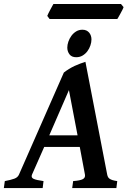

<svg xmlns="http://www.w3.org/2000/svg" viewBox="-44 -958 650 978"><path d="M181.2 -209.5 119.1 -68.8Q112.8 -53.7 127 -47.1Q141.1 -40.5 177.7 -35.6L173.3 0H-24.4L-19.5 -35.6Q11.7 -41.5 29.1 -47.9Q46.4 -54.2 52.7 -68.8L281.2 -588.4Q293.5 -598.1 307.4 -606.7Q321.3 -615.2 335.9 -622.1Q350.6 -628.9 364.7 -634Q378.9 -639.2 391.1 -643.1L502 -68.8Q503.4 -62 506.1 -56.6Q508.8 -51.3 514.4 -47.4Q520 -43.5 529.3 -40.5Q538.6 -37.6 553.2 -35.6L548.8 0H323.7L328.6 -35.6Q363.8 -38.1 377.7 -45.4Q391.6 -52.7 388.7 -68.8L362.3 -209.5ZM351.1 -268.6 307.1 -499 207 -268.6ZM421.9 -757.3Q421.9 -742.7 416.5 -726.6Q411.1 -710.4 401.1 -697Q391.1 -683.6 376.7 -675Q362.3 -666.5 344.2 -666.5Q320.8 -666.5 309.8 -681.4Q298.8 -696.3 298.8 -715.3Q298.8 -730 304.2 -745.8Q309.6 -761.7 319.6 -775.4Q329.6 -789.1 343.8 -797.9Q357.9 -806.6 376 -806.6Q387.7 -806.6 396.2 -802.5Q404.8 -798.3 410.4 -791.5Q416 -784.7 418.9 -775.9Q421.9 -767.1 421.9 -757.3ZM585.4 -921.9Q584 -916.5 579.6 -908Q575.2 -899.4 570.3 -890.4Q565.4 -881.3 560.8 -873.3Q556.2 -865.2 553.7 -861.3H208.5L196.8 -877Q198.7 -881.8 202.6 -890.1Q206.5 -898.4 211.4 -907.2Q216.3 -916 220.7 -924.3Q225.1 -932.6 228 -937.5H572.3Z"/></svg>

Font: Gentium Basic
Style: Bold Italic
Weight: 700
Italic angle: -8°
Designer: J. Victor Gaultney and Annie Olsen
Foundry: SIL International
Version: Version 1.102; 2013; Maintenance release